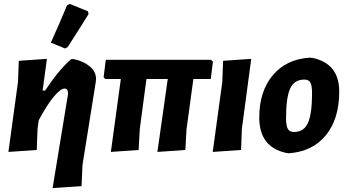

<svg xmlns="http://www.w3.org/2000/svg" viewBox="-20 -773 1771 982"><path d="M323 -746 337 -753 430 -715 433 -701Q370 -600 326 -532L313 -525L240 -555Q279 -640 323 -746ZM220 -472 198 -310H211Q278 -412 343 -470L356 -471Q406 -461 439 -433.5Q472 -406 471 -368L470 -355L402 70L397 179L249 189L327 -286L328 -297Q328 -320 310 -320Q290 -320 255.5 -279Q221 -238 178 -158L172 -114L168 -6L23 4L72 -354L76 -462Z M547 4 598 -369H518L510 -378L521 -467H1059L1069 -458L1058 -369H969L934 -112L928 -6L785 4L838 -369H729L695 -114L689 -6Z M1265 -472 1217 -114 1213 -6 1068 4 1117 -354 1121 -462Z M1565 -478 1578 -477Q1715 -448 1715 -305Q1715 -164 1646 -80.5Q1577 3 1456 11L1443 9Q1306 -21 1306 -172Q1306 -306 1375.5 -388.5Q1445 -471 1565 -478ZM1537 -366Q1484 -366 1463.5 -319Q1443 -272 1443 -169Q1443 -130 1452 -114Q1461 -98 1484 -98Q1535 -98 1555.5 -145.5Q1576 -193 1576 -296Q1576 -335 1567.5 -350.5Q1559 -366 1537 -366Z"/></svg>

Font: Alegreya Sans ExtraBold
Style: Italic
Weight: 800
Italic angle: -7°
Designer: Juan Pablo del Peral
Foundry: Huerta Tipografica
Version: Version 2.007